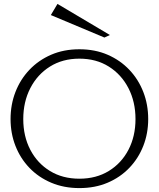

<svg xmlns="http://www.w3.org/2000/svg" viewBox="-20 -957 812 982"><path d="M386 5Q307 5 242 -22.5Q177 -50 130.5 -98.5Q84 -147 59 -211Q34 -275 34 -348Q34 -422 59 -486.5Q84 -551 130.5 -600Q177 -649 241.5 -677Q306 -705 386 -705Q466 -705 530.5 -677Q595 -649 641.5 -600Q688 -551 713 -486.5Q738 -422 738 -348Q738 -275 713 -211Q688 -147 641.5 -98.5Q595 -50 530.5 -22.5Q466 5 386 5ZM386 -43Q472 -43 536.5 -82.5Q601 -122 637 -191Q673 -260 673 -348Q673 -436 637 -506Q601 -576 536.5 -616.5Q472 -657 386 -657Q300 -657 235.5 -616.5Q171 -576 135 -506Q99 -436 99 -348Q99 -260 135 -191Q171 -122 235.5 -82.5Q300 -43 386 -43ZM514 -765 240 -880 274 -937 542 -778Z"/></svg>

Font: Panamera
Style: Regular
Weight: 400
Designer: Bastien Sozeau
Foundry: NBR — Bastien Sozeau
Version: Version 3.002; ttfautohint (v1.8.4.7-5d5b);gftools[0.9.33]